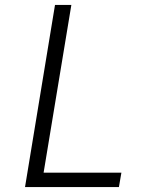

<svg xmlns="http://www.w3.org/2000/svg" viewBox="-20 -755 640 775"><path d="M81 0 202 -735H268L156 -58H470L460 0Z"/></svg>

Font: Iosevka Curly LtExObl
Style: Regular
Weight: 300
Width: 7
Italic angle: -9°
Monospace: yes
Designer: Belleve Invis
Foundry: Belleve Invis
Version: Version 11.1.0; ttfautohint (v1.8.3)